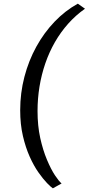

<svg xmlns="http://www.w3.org/2000/svg" viewBox="-20 -869 483 1046"><path d="M90 -268.5Q90 -362.5 113 -450.5Q136 -538.5 178 -614.8Q220 -691 277.5 -751Q335 -811 404 -849L443 -821.5Q392.5 -786 351.5 -740Q310.5 -694 279.2 -639.5Q248 -585 227 -524Q206 -463 195.2 -397.2Q184.5 -331.5 184.5 -264Q184.5 -184 199.2 -117.2Q214 -50.5 235.8 1.2Q257.5 53 279.2 85.8Q301 118.5 315.5 130.5L268 157Q257 150 236 128.2Q215 106.5 189.8 70.8Q164.5 35 142 -15Q119.5 -65 104.8 -128.2Q90 -191.5 90 -268.5Z"/></svg>

Font: Merriweather 36pt
Style: Italic
Weight: 400
Italic angle: -7.8°
Version: Version 2.101